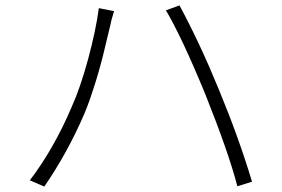

<svg xmlns="http://www.w3.org/2000/svg" viewBox="-20 -705 1040 707"><path d="M243 -309Q276 -382 304.5 -487.5Q333 -593 344 -675L400 -664Q390 -633 385 -607Q384 -602 376.5 -572Q369 -542 364.5 -522Q360 -502 350.5 -467Q341 -432 332.5 -404.5Q324 -377 313 -345Q302 -313 291 -287Q228 -141 143 -18L90 -41Q178 -157 243 -309ZM736 -358Q650 -567 591 -667L641 -685Q717 -544 786 -375Q859 -199 908 -36L854 -19Q823 -140 736 -358Z"/></svg>

Font: Noto Sans Korean Light
Style: Regular
Weight: 300
Designer: Ryoko NISHIZUKA  (kana & ideographs); Paul D. Hunt (Latin, Greek & Cyrillic); Wenlong ZHANG  (bopomofo); Sandoll Communi
Foundry: Adobe Systems Incorporated
Version: Version 1.000;PS 1;hotconv 1.0.78;makeotf.lib2.5.61930